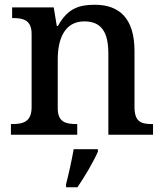

<svg xmlns="http://www.w3.org/2000/svg" viewBox="-20 -567 691 808"><path d="M26 0H305V-45H301C257 -45 223 -53 223 -111V-317C223 -402 251 -477 335 -477C410 -477 436 -427 436 -341V0H624V-45H619C574 -45 546 -54 546 -117V-352C546 -488 484 -547 379 -547C315 -547 265 -533 224 -458H219L206 -536H31V-491H35C79 -491 113 -482 113 -424V-116C113 -54 77 -45 32 -45H26ZM258 221H306C335 179 374 113 392 71V61H290C282 108 269 165 258 208Z"/></svg>

Font: Noto Serif Thai Medium
Style: Regular
Weight: 500
Designer: Monotype Design Team
Foundry: Monotype Imaging Inc.
Version: Version 1.901;PS 001.901;hotconv 1.0.88;makeotf.lib2.5.64775